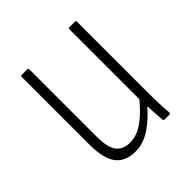

<svg xmlns="http://www.w3.org/2000/svg" viewBox="-140 -586 698 698"><g transform="rotate(-45 208.5 -237.0)"><path d="M168 8Q117 8 92 -24Q67 -56 67 -128V-476Q67 -482 72 -482H101Q106 -482 106 -476V-130Q106 -75 123.5 -52Q141 -29 177 -29Q214 -29 249.5 -55.5Q285 -82 320 -127L322 -87Q285 -43 247 -17.5Q209 8 168 8ZM325 0Q319 0 319 -6Q317 -29 315.5 -54.5Q314 -80 314 -99L312 -109V-476Q312 -482 317 -482H346Q351 -482 351 -476V-115Q351 -83 352 -56Q353 -29 355 -6Q355 0 349 0Z"/></g></svg>

Font: Sofia Sans Condensed ExtraLight
Style: Regular
Weight: 250
Version: Version 4.100